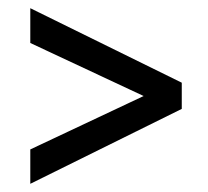

<svg xmlns="http://www.w3.org/2000/svg" viewBox="-20 -536 508 469"><path d="M424 -334V-270L54 -87V-171L366 -318V-285L54 -431V-516Z"/></svg>

Font: Gemunu Libre ExtraLight SemiBold
Style: Regular
Weight: 600
Version: Version 1.100